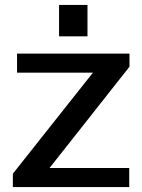

<svg xmlns="http://www.w3.org/2000/svg" viewBox="-20 -757 575 777"><path d="M32 -54 387 -502 403 -463H49V-540H504V-487L148 -36L132 -77H503V0H32ZM334 -737V-610H219V-737Z"/></svg>

Font: Pathway Extreme Medium
Style: Regular
Weight: 500
Designer: Eduardo Rodriguez Tunni
Foundry: Eduardo Rodriguez Tunni
Version: Version 1.001;gftools[0.9.26]